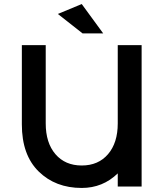

<svg xmlns="http://www.w3.org/2000/svg" viewBox="-20 -922 817 949"><path d="M490 -757H388L266 -853L384 -902ZM562 -312V-699H680V0H562V-65Q488 7 384 7Q254 7 171 -74.5Q88 -156 88 -307V-699H206V-312Q206 -216 254 -160Q302 -104 384 -104Q466 -104 514 -160Q562 -216 562 -312Z"/></svg>

Font: Montserrat Alternates
Style: Regular
Weight: 400
Designer: Julieta Ulanovsky
Foundry: Julieta Ulanovsky
Version: Version 2.001